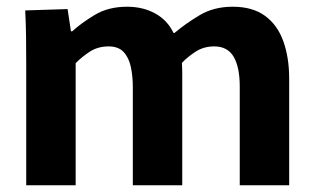

<svg xmlns="http://www.w3.org/2000/svg" viewBox="-20 -551 938 571"><path d="M58 -358Q58 -403 57.5 -441Q57 -479 55 -520L181 -524L191 -458H195Q221 -482 261.5 -506.5Q302 -531 358 -531Q405 -531 441.5 -511Q478 -491 496 -453H499Q532 -481 574 -506Q616 -531 672 -531Q731 -531 768 -504Q805 -477 822.5 -428.5Q840 -380 840 -317V0H693V-294Q693 -351 675 -382Q657 -413 617 -413Q586 -413 562 -397.5Q538 -382 521 -364Q522 -347 522 -331Q522 -315 522 -295V0H375V-292Q375 -325 369 -352.5Q363 -380 347.5 -396.5Q332 -413 303 -413Q270 -413 245 -396Q220 -379 205 -363V0H58Z"/></svg>

Font: Murecho SemiBold
Style: Regular
Weight: 600
Designer: Neil Summerour
Foundry: Positype
Version: Version 1.010; ttfautohint (v1.8.3)